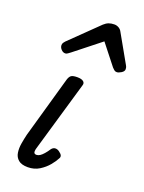

<svg xmlns="http://www.w3.org/2000/svg" viewBox="-159 -914 750 1002"><g transform="rotate(20 216.0 -412.5)"><path d="M126 15Q91 15 73.5 0Q56 -15 52.5 -39Q49 -63 53.5 -90Q58 -117 64 -142L161 -484Q167 -503 177 -509Q187 -515 210 -515Q233 -515 243.5 -506.5Q254 -498 249 -484L138 -103Q132 -85 132 -76Q132 -67 136.5 -64Q141 -61 146 -61Q156 -61 165.5 -67Q175 -73 186 -85.5Q197 -98 208 -115Q217 -126 228.5 -126.5Q240 -127 251 -119Q264 -110 267.5 -101.5Q271 -93 265 -84Q256 -66 237 -43Q218 -20 190 -2.5Q162 15 126 15ZM107 -610Q94 -610 84 -621Q74 -632 74 -644Q74 -652 78 -658Q82 -664 86 -668L240 -818Q253 -830 266.5 -835Q280 -840 297 -840Q310 -840 321.5 -833.5Q333 -827 339 -815L426 -661Q430 -654 431 -649Q432 -644 432 -640Q432 -628 417.5 -619Q403 -610 393 -610Q384 -610 378.5 -615Q373 -620 367 -626L278 -739L134 -625Q128 -621 121 -615.5Q114 -610 107 -610Z"/></g></svg>

Font: Playwrite AU NSW
Style: Regular
Weight: 400
Designer: Veronika Burian, José Scaglione
Foundry: TypeTogether
Version: Version 1.002